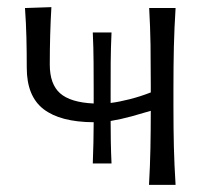

<svg xmlns="http://www.w3.org/2000/svg" viewBox="-20 -518 592 538"><path d="M240 -60Q241 -90.5 241.8 -119.5Q242.5 -148.5 242.5 -175.5Q149 -176 102 -212.2Q55 -248.5 55 -328Q55 -372.5 54 -413.2Q53 -454 50 -495.5L124 -498Q119.5 -421.5 119.5 -337Q119.5 -282 148.5 -256.5Q177.5 -231 242.5 -228V-268.5Q242.5 -303 242.2 -343.2Q242 -383.5 240 -427H292.5Q290.5 -383.5 290.2 -343.2Q290 -303 290 -268.5V-229.5Q314 -232.5 343.5 -240Q373 -247.5 402.5 -259V-280.5Q402.5 -342 401.8 -392Q401 -442 398 -495.5H472Q468.5 -440 467.2 -387Q466 -334 466 -269.5V-219.5Q466 -158.5 467.2 -107Q468.5 -55.5 472 0H397.5Q400.5 -52 401.5 -102.2Q402.5 -152.5 402.5 -207.5Q378 -200 348.8 -192Q319.5 -184 290 -179Q290 -151.5 290.5 -121.8Q291 -92 292.5 -60Z"/></svg>

Font: Commissioner Flair Light
Style: Regular
Weight: 300
Designer: Kostas Bartsokas
Foundry: Kostas Bartsokas
Version: Version 1.000; ttfautohint (v1.8.3)